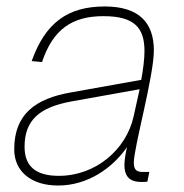

<svg xmlns="http://www.w3.org/2000/svg" viewBox="-20 -562 568 594"><path d="M365 -52C365 -13 384 1 418 1C423 1 429 1 436 0L442 -30H422C404 -30 394 -35 394 -59C394 -106 456 -326 456 -406C456 -492 410 -542 304 -542C189 -542 120 -491 78 -373L110 -370C144 -472 204 -512 300 -512C396 -512 427 -476 427 -404C427 -380 423 -348 417 -315L199 -276C91 -257 24 -210 24 -100C24 -32 76 12 160 12C252 12 329 -43 373 -107C369 -90 365 -68 365 -52ZM56 -108C56 -190 102 -230 200 -248L412 -286C405 -254 398 -223 393 -200C370 -100 277 -18 162 -18C90 -18 56 -48 56 -108Z"/></svg>

Font: Geist Thin
Style: Italic
Weight: 100
Italic angle: -12°
Designer: Basement.studio, Andrés Briganti, Mateo Zaragoza
Foundry: Basement.studio, Vercel, Andrés Briganti, Guido Ferreyra, Mateo Zaragoza
Version: Version 1.500